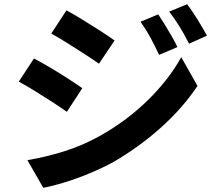

<svg xmlns="http://www.w3.org/2000/svg" viewBox="-20 -836 1040 910"><path d="M730 -768Q744 -747 761 -719.5Q778 -692 794 -664Q810 -636 821 -613L734 -576Q712 -623 692.5 -659Q673 -695 646 -733ZM867 -816Q890 -786 916.5 -743Q943 -700 961 -667L876 -629Q852 -676 831 -710Q810 -744 782 -781ZM295 -787Q328 -769 371.5 -742.5Q415 -716 456 -689.5Q497 -663 523 -644L449 -534Q421 -554 380.5 -580Q340 -606 298 -632.5Q256 -659 223 -677ZM110 -77Q194 -91 281.5 -118Q369 -145 450 -190Q578 -261 679 -359.5Q780 -458 839 -565L916 -429Q847 -325 744 -232.5Q641 -140 519 -69Q468 -41 407 -15.5Q346 10 287.5 28Q229 46 185 54ZM141 -559Q175 -541 219 -515Q263 -489 304 -462.5Q345 -436 370 -418L297 -306Q269 -326 228 -352.5Q187 -379 145 -405Q103 -431 69 -449Z"/></svg>

Font: Chiron Sans HK TT
Style: Bold
Weight: 700
Designer: Ryoko NISHIZUKA 西塚涼子 (kana, bopomofo & ideographs); Paul D. Hunt (Latin, Greek & Cyrillic); Sandoll Communications 산돌커뮤니
Foundry: Adobe
Version: Version 2.022;hotconv 1.0.109;makeotfexe 2.5.65596